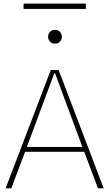

<svg xmlns="http://www.w3.org/2000/svg" viewBox="-20 -1034 600 1054"><path d="M451.2 -1014.2H109.4V-984.9H451.2ZM117.7 -200.7H442.4L518.1 0H549.3L301.8 -649.9H258.8L10.7 0H42ZM277.8 -630.9H282.7L432.1 -227.5H127.4ZM244.1 -832.5Q244.1 -816.9 254.6 -805.7Q265.1 -794.4 281.7 -794.4Q298.8 -794.4 309.1 -805.7Q319.3 -816.9 319.3 -832.5Q319.3 -848.1 309.1 -859.1Q298.8 -870.1 281.7 -870.1Q265.1 -870.1 254.6 -859.1Q244.1 -848.1 244.1 -832.5Z"/></svg>

Font: Estedad-FD VF
Style: Regular
Weight: 100
Designer: Amin Abedi
Version: Version 7.3